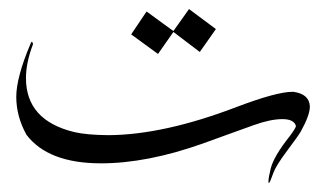

<svg xmlns="http://www.w3.org/2000/svg" viewBox="-20 -379 707 426"><path d="M636.7 -99.1Q632.8 -114.7 606.4 -114.7Q580.1 -114.7 542.2 -101.1Q504.4 -87.4 475.1 -76.9Q445.8 -66.4 428.7 -60.1Q305.7 -16.6 204.1 -16.6Q86.9 -16.6 38.6 -80.1Q16.1 -121.1 16.1 -164.1Q16.1 -207 47.4 -281.2Q50.3 -288.6 51.8 -285.4Q53.2 -282.2 53.2 -280.8Q37.6 -240.2 37.6 -205.6Q37.6 -111.8 145 -85.9Q171.9 -79.6 219.7 -79.1Q342.8 -79.6 504.9 -141.6Q593.8 -175.3 628.9 -175.3H630.9Q666.5 -170.4 667.5 -142.6Q667.5 -123.5 647.5 -87.4Q642.6 -78.6 617.7 -45.4Q592.8 -12.2 586.9 3.7Q581.1 19.5 580.1 21.5Q579.1 23.4 578.6 24.7Q578.1 25.9 576.2 26.9Q575.2 25.4 575.7 22.9Q575.7 15.1 580.6 -4.9Q587.4 -32.2 623 -77.1Q634.8 -92.8 636.7 -99.1ZM364.7 -308.1 330.6 -259.3 271 -302.7 305.2 -353.5 364.7 -310.1 399.4 -358.9 459 -314.5 423.3 -263.7Z"/></svg>

Font: AMoshref-Thulth
Style: Regular
Weight: 400
Designer: Ali Moshref
Foundry: Ali Moshref
Version: Version 0.1